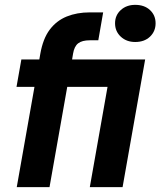

<svg xmlns="http://www.w3.org/2000/svg" viewBox="-20 -771 661 791"><path d="M49 0 122 -413H48L68 -526H142L146 -549Q157 -612 185 -649Q213 -686 255 -703Q297 -720 350 -720H405L385 -605H350Q318 -605 302 -592.5Q286 -580 281 -550L277 -526H578L485 0H350L423 -413H257L184 0ZM537 -598Q501 -598 477.5 -620Q454 -642 454 -675Q454 -708 477.5 -729.5Q501 -751 537 -751Q575 -751 598 -729.5Q621 -708 621 -675Q621 -642 598 -620Q575 -598 537 -598Z"/></svg>

Font: DM Sans 9pt
Style: Bold Italic
Weight: 700
Italic angle: -10°
Version: Version 4.004;gftools[0.9.30]